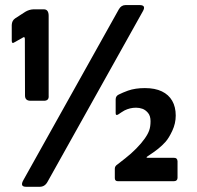

<svg xmlns="http://www.w3.org/2000/svg" viewBox="-20 -705 768 747"><path d="M98.7 -313Q77.3 -313 77.3 -333.3L76.7 -553.3Q76.7 -564.7 68 -558.3L37.3 -541Q25.7 -532.7 25.7 -547V-607.7Q26.3 -624.7 38.7 -633.3L78.3 -659Q93.3 -668 110 -668.7H150.7Q169.3 -668.7 169.3 -643.3V-333Q171.3 -312.3 149.7 -313ZM71 -4.3 442.3 -668.7Q451.7 -685.3 468.7 -685.3H523Q550 -685.3 535.3 -660.3L165.3 1.7Q154.7 21.7 134.7 21.7H81.3Q56.3 21.7 71 -4.3ZM438.7 0Q426.7 0 426.7 -12V-49Q426.7 -58.7 437 -65.3Q451 -75.7 467.3 -89Q490 -106.7 509.8 -126.8Q529.7 -147 542.5 -165Q555.3 -183 560.5 -197.7Q565.7 -212.3 565.7 -233.3Q565.7 -254.3 555.7 -266Q545.7 -277.7 534 -281.8Q522.3 -286 509.3 -286Q485.7 -286 464.3 -275.3Q452.3 -268.3 440 -259.7Q430 -253.7 430 -265V-318.3Q430 -331.3 441.7 -337Q457.7 -345 477.7 -352.3Q506 -362.3 543.7 -362.3Q583 -362.3 609.7 -349.5Q636.3 -336.7 650 -312.8Q663.7 -289 663.7 -255.3Q663.7 -224.7 650.3 -196.2Q637 -167.7 624 -153.2Q611 -138.7 595.2 -126Q579.3 -113.3 556.3 -98.3Q543 -90.3 558.7 -91H656.3Q669.7 -91.7 670.7 -78V-12.3Q669.7 0 656.3 0Z"/></svg>

Font: Vivano Light
Style: Regular
Weight: 300
Designer: Joe Prince, Josias Burgherr
Version: Version 2.064;September 19, 2022;FontCreator 14.0.0.2877 64-